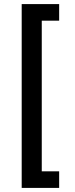

<svg xmlns="http://www.w3.org/2000/svg" viewBox="-20 -780 365 938"><path d="M86 138V-760H269V-679H184V57H269V138Z"/></svg>

Font: IBM Plex Sans Thai Medm
Style: Regular
Weight: 500
Designer: Mike Abbink, Paul van der Laan, Pieter van Rosmalen, Ben Mitchell, Mark Frömberg
Foundry: Bold Monday
Version: Version 1.2